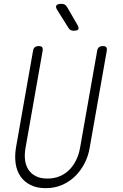

<svg xmlns="http://www.w3.org/2000/svg" viewBox="-20 -970 640 1000"><path d="M152 -705Q154 -718 161.5 -724Q169 -730 182 -730Q195 -730 199.5 -724Q204 -718 202 -705L113 -200Q107 -166 110.5 -137Q114 -108 128 -86.5Q142 -65 166.5 -52.5Q191 -40 227 -40Q263 -40 292 -52.5Q321 -65 342 -86.5Q363 -108 377 -137Q391 -166 397 -200L486 -705Q488 -718 495.5 -724Q503 -730 516 -730Q529 -730 533.5 -724Q538 -718 536 -705L447 -200Q440 -157 420 -118.5Q400 -80 370.5 -51.5Q341 -23 302.5 -6.5Q264 10 218 10Q172 10 139 -6.5Q106 -23 86.5 -51.5Q67 -80 61.5 -118.5Q56 -157 63 -200ZM364 -810Q355 -810 348.5 -813Q342 -816 337 -824L278 -918Q268 -934 274 -942Q280 -950 300 -950Q311 -950 317.5 -946Q324 -942 329 -934L384 -839Q392 -824 387.5 -817Q383 -810 364 -810Z"/></svg>

Font: Maple Mono Thin
Style: Italic
Weight: 250
Italic angle: -10°
Monospace: yes
Designer: subframe7536
Version: Version 7.000